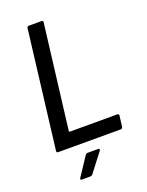

<svg xmlns="http://www.w3.org/2000/svg" viewBox="-163 -780 796 1043"><g transform="rotate(-20 235.5 -258.0)"><path d="M53 0H416C422 0 426 -4 427 -10L435 -73C436 -79 432 -83 426 -83H151C149 -83 147 -85 147 -87L221 -690C222 -696 219 -700 213 -700H139C133 -700 129 -696 128 -690L45 -10C44 -4 48 0 53 0ZM124 184H173C178 184 182 182 186 178L269 70C273 64 271 58 264 58H202C198 58 193 61 190 65L119 172C114 179 116 184 124 184Z"/></g></svg>

Font: Barlow Semi Condensed Medium
Style: Italic
Weight: 500
Width: 4
Italic angle: -7°
Designer: Jeremy Tribby
Foundry: Tribby Type
Version: Version 1.422;hotconv 1.0.109;makeotfexe 2.5.65596